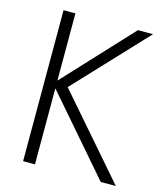

<svg xmlns="http://www.w3.org/2000/svg" viewBox="-106 -780 733 860"><g transform="rotate(15 260.5 -350.0)"><path d="M82 -700V0H137V-700ZM427 -700 121 -371 442 0H512L189 -372L497 -700Z"/></g></svg>

Font: Jost Light
Style: Regular
Weight: 300
Version: Version 3.710